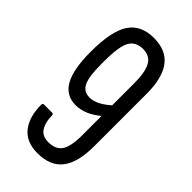

<svg xmlns="http://www.w3.org/2000/svg" viewBox="-212 -718 781 781"><g transform="rotate(45 179.0 -327.5)"><path d="M175 6Q110 6 78 -34.5Q46 -75 46 -145Q46 -153 55 -153H100Q108 -153 108 -145Q108 -106 123.5 -81.5Q139 -57 174 -57Q216 -57 234 -83.5Q252 -110 252 -176V-473Q252 -538 235 -568Q218 -598 179 -598Q138 -598 120 -567.5Q102 -537 102 -450V-433Q102 -363 116 -333.5Q130 -304 164 -304Q187 -304 211.5 -317.5Q236 -331 262 -356V-294Q230 -266 202 -254Q174 -242 146 -242Q90 -242 63 -290.5Q36 -339 36 -439Q36 -559 70.5 -610Q105 -661 178 -661Q250 -661 284 -615Q318 -569 318 -480V-178Q318 -84 283 -39Q248 6 175 6Z"/></g></svg>

Font: Sofia Sans Extra Condensed
Style: Regular
Weight: 400
Designer: Botio Nikoltchev, Ani Petrova
Foundry: lettersoup
Version: Version 4.101